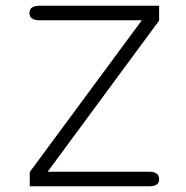

<svg xmlns="http://www.w3.org/2000/svg" viewBox="-20 -651 649 671"><path d="M84 0V-49.8L475.6 -580.1H118.2Q83 -580.1 83 -605.5Q83 -630.9 118.2 -630.9H536.1V-579.1L146.5 -50.8H502Q536.1 -50.8 536.1 -24.4Q536.1 0 502 0Z"/></svg>

Font: Jura
Style: Book
Weight: 400
Version: Version 2.3